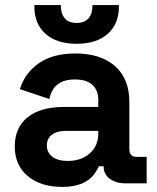

<svg xmlns="http://www.w3.org/2000/svg" viewBox="-20 -720 618 754"><path d="M224 14Q140 14 89 -28.5Q38 -71 38 -145Q38 -219 88.5 -259.5Q139 -300 230 -300H366V-328Q366 -365 343 -386.5Q320 -408 274 -408Q189 -408 174 -331L58 -370Q78 -434 133 -472Q188 -510 276 -510Q375 -510 431.5 -460.5Q488 -411 488 -319V-134Q488 -104 516 -104H556V0H472Q435 0 411 -18Q387 -36 387 -66V-67H368Q364 -56 350 -36Q313 14 224 14ZM246 -88Q299 -88 332.5 -117.5Q366 -147 366 -196V-206H239Q204 -206 184 -191Q164 -176 164 -149Q164 -121 185.5 -104.5Q207 -88 246 -88ZM115 -694V-700H219V-696Q219 -666 234.5 -648Q250 -630 281 -630Q312 -630 327.5 -648Q343 -666 343 -696V-700H447V-694Q447 -626 403 -587Q359 -548 281 -548Q203 -548 159 -587Q115 -626 115 -694Z"/></svg>

Font: Rootstock Sans Headline
Style: Bold
Weight: 700
Designer: Florian Karsten
Foundry: Florian Karsten
Version: Version 2.000;FEAKit 1.0